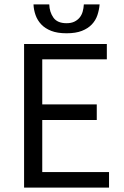

<svg xmlns="http://www.w3.org/2000/svg" viewBox="-20 -857 567 877"><path d="M90 0V-656H468V-586H173V-380H422V-309H173V-71H478V0ZM284 -705Q242 -705 214 -716Q186 -727 168.5 -745.5Q151 -764 142.5 -788Q134 -812 133 -837H205Q206 -802 224 -776.5Q242 -751 284 -751Q305 -751 319.5 -758Q334 -765 343.5 -776.5Q353 -788 357.5 -803.5Q362 -819 363 -837H435Q433 -812 425 -788Q417 -764 399.5 -745.5Q382 -727 354 -716Q326 -705 284 -705Z"/></svg>

Font: Pinyin1712
Style: Regular
Weight: 400
Version: Version 1